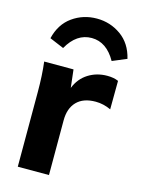

<svg xmlns="http://www.w3.org/2000/svg" viewBox="-116 -832 658 898"><g transform="rotate(15 213.0 -382.5)"><path d="M410 -509 409 -371Q372 -388 335 -388Q275 -388 243.5 -355.5Q212 -323 212 -265V0H61V-362Q61 -443 53 -507H195L205 -420Q224 -468 264.5 -493.5Q305 -519 356 -519Q388 -519 410 -509ZM426 -620 357 -591Q312 -671 240 -671Q167 -671 122 -591L53 -620Q70 -691 122 -728Q174 -765 240 -765Q305 -765 357 -728Q409 -691 426 -620Z"/></g></svg>

Font: Muli ExtraBold
Style: Regular
Weight: 800
Designer: Vernon Adams
Foundry: Vernon Adams
Version: Version 2.000